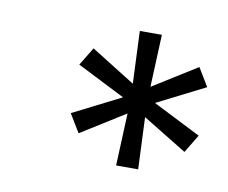

<svg xmlns="http://www.w3.org/2000/svg" viewBox="-42 -725 407 343"><g transform="rotate(10 161.5 -554.0)"><path d="M323 -598 303 -631 223 -581 227 -676H187L191 -581L111 -631L91 -598L178 -554L91 -510L111 -477L191 -527L187 -432H227L223 -526L303 -477L323 -510L236 -554Z"/></g></svg>

Font: Romanesco
Style: Regular
Weight: 400
Designer: Astigmatic (AOETI)
Foundry: Astigmatic (AOETI)
Version: Version 1.000